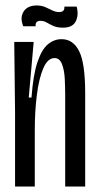

<svg xmlns="http://www.w3.org/2000/svg" viewBox="-20 -681 360 701"><path d="M35 0V-271L32 -528H103L85 -325H95Q101 -407 116.5 -453.5Q132 -500 154.5 -519Q177 -538 205 -538Q247 -538 269 -494Q291 -450 291 -342V0H218V-333Q218 -360 216.5 -392Q215 -424 206.5 -446.5Q198 -469 179 -469Q154 -469 138 -431.5Q122 -394 114.5 -334Q107 -274 107 -206V0ZM210 -580Q189 -580 175.5 -586Q162 -592 151 -598.5Q140 -605 128 -605Q108 -605 110 -585H65Q52 -616 66 -638.5Q80 -661 114 -661Q132 -661 145.5 -655Q159 -649 171 -643Q183 -637 196 -637Q217 -637 215 -657H260Q268 -626 256.5 -603Q245 -580 210 -580Z"/></svg>

Font: Bricolage Grotesque 48pt Condensed Light
Style: Regular
Weight: 300
Width: 3
Designer: Mathieu Triay
Foundry: Atelier Triay
Version: Version 1.000; ttfautohint (v1.8.4.7-5d5b);gftools[0.9.32]